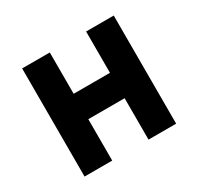

<svg xmlns="http://www.w3.org/2000/svg" viewBox="-118 -657 821 796"><g transform="rotate(-30 293.0 -259.0)"><path d="M379.9 0V-517.6H512.2V0ZM73.7 0V-517.6H206.1V0ZM161.1 -198.2V-319.8H427.2V-198.2Z"/></g></svg>

Font: Cascadia Mono PL
Style: Regular
Weight: 400
Monospace: yes
Designer: Aaron Bell
Foundry: Saja Typeworks
Version: Version 2102.003